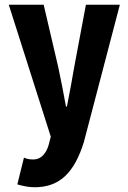

<svg xmlns="http://www.w3.org/2000/svg" viewBox="-20 -582 540 809"><path d="M126 207C234 207 294 142 333 18L485 -562H342L293 -301C284 -246 273 -190 262 -133H258C248 -190 236 -249 225 -301L164 -562H17L194 -6L186 25C176 64 153 90 121 90C102 90 91 87 81 82L53 195C75 201 98 207 126 207Z"/></svg>

Font: Noto Sans Mono CJK HK
Style: Bold
Weight: 700
Designer: Ryoko NISHIZUKA 西塚涼子 (kana, bopomofo & ideographs); Paul D. Hunt (Latin, Greek & Cyrillic); Sandoll Communications 산돌커뮤니
Foundry: Adobe
Version: Version 2.004;hotconv 1.0.118;makeotfexe 2.5.65603